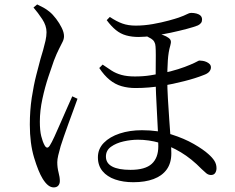

<svg xmlns="http://www.w3.org/2000/svg" viewBox="-20 -786 1040 848"><path d="M465.1 -711.1Q495.2 -691 520.7 -682Q546.3 -672.9 579.6 -672.9Q616.4 -672.9 655.1 -679.7Q693.8 -686.6 724.8 -695.1Q755.9 -703.6 769 -708.2Q794.1 -717.2 805.2 -723.1Q816.4 -729.1 824 -729.1Q836.9 -729.1 847.8 -726.2Q858.7 -723.4 865.6 -717Q872.4 -710.6 872.4 -699.7Q872.6 -690.9 867.8 -684.6Q863.1 -678.3 854.3 -673.9Q838.1 -667.2 805.8 -658.6Q773.6 -650 734.5 -641.6Q695.4 -633.3 657.6 -628Q619.8 -622.7 592.5 -622.7Q561.8 -622.7 537.1 -629.7Q512.3 -636.6 491.9 -653.2Q471.5 -669.8 451.3 -697ZM433.3 -500.7Q453.9 -486.5 472.7 -474.3Q491.5 -462.1 516.2 -455.2Q540.9 -448.3 575.8 -448.3Q613.2 -448.3 644.3 -453.3Q675.4 -458.4 696.4 -462.4Q734.2 -470.2 766.4 -480.4Q798.5 -490.6 820.8 -500.4Q840.9 -508.9 849.3 -513.7Q857.6 -518.6 861.2 -518.6Q867 -518.6 875.8 -517.2Q884.5 -515.8 892.6 -512.1Q900.6 -508.4 906.1 -502.7Q911.6 -497 911.6 -488.2Q911.6 -478.7 904.3 -469.6Q896.9 -460.6 878.2 -454.1Q843.3 -440.1 793.1 -427.4Q742.9 -414.7 698.1 -407Q666.5 -402.2 637.8 -399.7Q609.1 -397.2 578.5 -397.2Q545.4 -397.2 516.9 -405.4Q488.4 -413.6 464.4 -433.2Q440.3 -452.7 418.4 -485.6ZM614.5 -630.6 646.4 -644.6Q662.5 -642.1 676.3 -638.4Q690.2 -634.8 702.2 -630.4Q714.3 -626 724.1 -619Q732.8 -612.8 734.4 -605.2Q736 -597.5 732 -584.3Q723.8 -557.1 721.3 -519.1Q718.8 -481.1 718.8 -435.5Q718.8 -396.9 721.6 -349.9Q724.4 -302.9 727.7 -255.6Q731 -208.2 733.9 -169.5Q736.7 -130.8 736.7 -108.8Q736.7 -65.9 716.4 -37.6Q696.1 -9.4 658.4 4.7Q620.8 18.8 568.9 18.8Q523.9 18.8 488.5 6.6Q453.1 -5.5 432.8 -30.2Q412.4 -54.8 412.4 -91.2Q412.4 -128.3 438.5 -155.1Q464.6 -181.8 508.8 -196.4Q553 -210.9 606.9 -210.9Q678.3 -210.9 736.3 -192.6Q794.2 -174.2 836.1 -150Q878 -125.8 900.3 -105.5Q917.8 -90.2 927 -75.6Q936.2 -61 936.2 -43.2Q936.2 -30.7 930.3 -21.9Q924.4 -13.1 912 -13.1Q900.7 -13.1 891.2 -20.7Q881.8 -28.4 870.9 -39Q826 -85.1 778.8 -113.4Q731.6 -141.7 684.3 -155.3Q636.9 -168.9 589.3 -168.9Q558.7 -168.9 525.8 -161.5Q493 -154.1 470.4 -137.9Q447.8 -121.8 447.8 -94.5Q447.8 -65.2 475.5 -50.5Q503.2 -35.8 556.5 -35.8Q621.3 -35.8 650.3 -62.4Q679.2 -88.9 679.2 -139.9Q679.2 -165.1 677.6 -203.7Q675.9 -242.2 673.4 -285.5Q670.9 -328.8 669.2 -369.8Q667.5 -410.7 667.5 -440.5Q667.5 -466.1 667.8 -492.9Q668.1 -519.8 668.1 -543.1Q668.1 -566.3 667 -580.2Q666 -604.1 647.6 -615.3Q629.3 -626.6 614.5 -630.6ZM127.9 -752.8 144.1 -766.4Q158.1 -760 171.9 -752.4Q185.7 -744.8 198.5 -734.3Q213.2 -722.3 227.9 -702.9Q242.6 -683.6 252.6 -663.1Q262.7 -642.6 262.7 -626.3Q262.7 -613.8 256.5 -601.4Q250.4 -589 240.5 -569.6Q230.5 -550.3 218.1 -518.2Q208.5 -491.6 193.6 -446.6Q178.6 -401.7 167.3 -349.5Q156 -297.3 156 -248.8Q156 -209.1 162.1 -184.8Q168.1 -160.4 176.8 -144.5Q182.1 -134.7 188 -134.1Q193.9 -133.5 200.1 -143.5Q207.9 -155.3 220.6 -183Q233.3 -210.7 248 -244.6Q262.7 -278.5 276.7 -310Q290.6 -341.6 299.2 -360.6L322.3 -349.8Q315.1 -329.2 304.4 -300.3Q293.8 -271.3 282.4 -240.3Q271.1 -209.2 262 -182.8Q253 -156.3 248 -140.8Q241.4 -117.8 237.2 -99.9Q233 -82 233 -69.6Q233 -45.7 238.6 -24.4Q244.3 -3.2 244.3 13.5Q244.3 25.8 237.4 33.8Q230.5 41.7 217.3 41.7Q204.4 41.7 192.5 32.3Q180.6 22.9 168.7 3.9Q149.6 -26.9 130.6 -89.7Q111.7 -152.4 111.7 -235.6Q111.7 -297.7 120.2 -354Q128.8 -410.3 140.4 -455.2Q152 -500.2 159 -526.3Q164.2 -543.4 170.3 -564.3Q176.3 -585.2 180.9 -605.9Q185.5 -626.6 185.5 -643.9Q185.5 -672.7 166.6 -701.3Q147.8 -729.9 127.9 -752.8Z"/></svg>

Font: Noto Serif SC
Style: Regular
Weight: 200
Designer: Ryoko NISHIZUKA 西塚涼子 (kana & ideographs); Frank Grießhammer (Latin, Greek & Cyrillic); Wenlong ZHANG 张文龙 (bopomofo); San
Foundry: Adobe
Version: Version 2.001;hotconv 1.1.0;makeotfexe 2.6.0